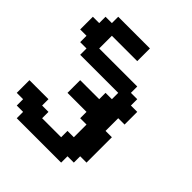

<svg xmlns="http://www.w3.org/2000/svg" viewBox="-263 -1044 1338 1338"><g transform="rotate(45 406.0 -375.0)"><path d="M125 125H562.5V62.5H625V0H687.5V-250H625V-375H687.5V-500H625V-562.5H562.5V-625H187.5V-750H437.5V-875H125V-812.5H62.5V-750H0V-625H62.5V-562.5H125V-500H500V-437.5H437.5V-375H250V-250H437.5V-187.5H500V-62.5H437.5V0H250V-62.5H187.5V-125H0V0H62.5V62.5H125Z"/></g></svg>

Font: Faithful 32x
Style: Semibold
Weight: 400
Foundry: Faithful Resource Pack
Version: Version 1.0; January 27, 2023